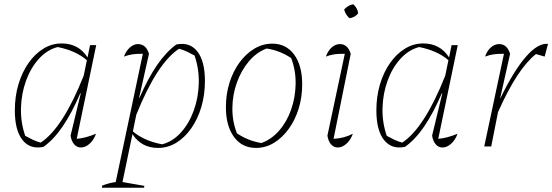

<svg xmlns="http://www.w3.org/2000/svg" viewBox="-20 -691 2606 906"><path d="M185 2Q122 15 86 -30.5Q50 -76 50 -170Q50 -236 67 -293Q84 -350 114.5 -393.5Q145 -437 185 -461.5Q225 -486 271 -486Q351 -486 393 -420L405 -478H434L342 -36Q383 -39 433 -60Q423 -31 403 -13Q383 5 362 5Q343 5 330 -10Q317 -25 313 -51L361 -250L359 -251Q318 -156 275.5 -94Q233 -32 185 2ZM99 -50Q117 -40 135 -31.5Q153 -23 172 -18Q277 -87 375 -334L390 -407Q338 -452 252 -469Q202 -456 163.5 -413.5Q125 -371 103 -310.5Q81 -250 79 -182Q77 -114 99 -50Z M461 195 462 185Q495 172 526 168L654 -437Q603 -439 565 -424Q574 -450 592.5 -466.5Q611 -483 631 -483Q669 -483 683 -437L636 -228L637 -227Q679 -323 721.5 -384.5Q764 -446 812 -481Q875 -494 911 -448.5Q947 -403 947 -309Q947 -243 930 -186Q913 -129 882.5 -85.5Q852 -42 812 -17.5Q772 7 726 7Q647 7 605 -58L558 168L661 186L660 195ZM607 -71Q660 -26 745 -10Q795 -23 833.5 -65.5Q872 -108 894 -168.5Q916 -229 918 -297Q920 -365 898 -429Q880 -439 862 -447.5Q844 -456 825 -461Q720 -392 623 -149Z M1188 7Q1122 7 1084 -45Q1046 -97 1046 -185Q1046 -247 1063 -301Q1080 -355 1110.5 -396.5Q1141 -438 1180.5 -461.5Q1220 -485 1265 -485Q1330 -485 1368 -433.5Q1406 -382 1406 -293Q1406 -232 1389 -177.5Q1372 -123 1341.5 -81.5Q1311 -40 1272 -16.5Q1233 7 1188 7ZM1213 -16Q1261 -33 1297.5 -75Q1334 -117 1354 -174.5Q1374 -232 1375 -295.5Q1376 -359 1354 -417Q1300 -453 1238 -462Q1190 -444 1154 -401Q1118 -358 1097.5 -300.5Q1077 -243 1076.5 -180.5Q1076 -118 1098 -62Q1149 -27 1213 -16Z M1645 -60Q1635 -31 1615 -13Q1595 5 1574 5Q1555 5 1542 -10Q1529 -25 1525 -51L1607 -437Q1554 -439 1518 -424Q1527 -451 1545 -467Q1563 -483 1584 -483Q1621 -483 1635 -437L1554 -36Q1603 -38 1645 -60ZM1647 -671Q1667 -653 1670 -628Q1654 -608 1629 -605Q1610 -622 1604 -646Q1621 -666 1647 -671Z M1891 2Q1828 15 1792 -30.5Q1756 -76 1756 -170Q1756 -236 1773 -293Q1790 -350 1820.5 -393.5Q1851 -437 1891 -461.5Q1931 -486 1977 -486Q2057 -486 2099 -420L2111 -478H2140L2048 -36Q2089 -39 2139 -60Q2129 -31 2109 -13Q2089 5 2068 5Q2049 5 2036 -10Q2023 -25 2019 -51L2067 -250L2065 -251Q2024 -156 1981.5 -94Q1939 -32 1891 2ZM1805 -50Q1823 -40 1841 -31.5Q1859 -23 1878 -18Q1983 -87 2081 -334L2096 -407Q2044 -452 1958 -469Q1908 -456 1869.5 -413.5Q1831 -371 1809 -310.5Q1787 -250 1785 -182Q1783 -114 1805 -50Z M2265 0 2358 -437Q2307 -439 2269 -424Q2278 -451 2296 -467Q2314 -483 2335 -483Q2373 -483 2387 -437L2340 -227H2341Q2404 -357 2461.5 -423Q2519 -489 2566 -484L2550 -424L2509 -436Q2465 -401 2421 -334Q2377 -267 2330 -162L2298 0Z"/></svg>

Font: Piazzolla Thin
Style: Italic
Weight: 100
Italic angle: -11.3°
Designer: Juan Pablo del Peral
Foundry: Huerta Tipografica
Version: Version 1.330